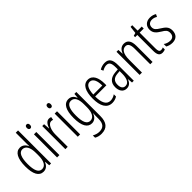

<svg xmlns="http://www.w3.org/2000/svg" viewBox="107 -1822 3125 3125"><g transform="rotate(-45 1669.0 -259.5)"><path d="M197 10C264 10 302 -35 323 -87H326L334 0H376V-760H323V-520C323 -498 324 -476 325 -449H322C303 -499 260 -542 198 -542C100 -542 44 -444 44 -262C44 -85 96 10 197 10ZM208 -37C132 -37 99 -117 99 -262C99 -413 135 -494 208 -494C283 -494 323 -422 323 -295V-233C323 -109 282 -37 208 -37Z M542 -732C517 -732 505 -713 505 -686C505 -659 518 -640 542 -640C565 -640 578 -658 578 -686C578 -713 567 -732 542 -732ZM568 -532H514V0H568Z M866 -541C809 -541 777 -485 758 -427H755L747 -532H705V0H759V-279C758 -383 798 -486 863 -486C877 -486 891 -483 901 -478L911 -532C896 -539 880 -541 866 -541Z M1019 -732C994 -732 982 -713 982 -686C982 -659 995 -640 1019 -640C1042 -640 1055 -658 1055 -686C1055 -713 1044 -732 1019 -732ZM1045 -532H991V0H1045Z M1315 -542C1211 -542 1158 -443 1158 -264C1158 -81 1213 10 1310 10C1372 10 1414 -31 1436 -93H1439C1436 -57 1436 -28 1436 -2V30C1436 146 1389 192 1298 192C1256 192 1220 180 1179 158V210C1215 231 1253 241 1299 241C1431 241 1489 164 1489 20V-532H1445L1439 -453H1435C1413 -506 1377 -542 1315 -542ZM1323 -494C1403 -494 1436 -419 1436 -300V-233C1436 -125 1401 -38 1321 -38C1249 -38 1213 -108 1213 -264C1213 -407 1244 -494 1323 -494Z M1761 -542C1654 -542 1601 -438 1601 -265C1601 -102 1654 10 1780 10C1823 10 1861 -2 1894 -23V-74C1857 -49 1821 -37 1784 -37C1697 -37 1655 -115 1654 -263H1912V-305C1912 -432 1869 -542 1761 -542ZM1761 -496C1833 -496 1863 -410 1862 -307H1655C1661 -435 1699 -496 1761 -496Z M2150 -542C2108 -542 2065 -530 2028 -507L2046 -465C2084 -487 2117 -496 2144 -496C2203 -496 2227 -459 2227 -358V-315L2166 -310C2054 -301 1991 -245 1991 -140C1991 -61 2027 10 2111 10C2177 10 2210 -31 2230 -84H2232L2239 0H2280V-360C2280 -485 2243 -542 2150 -542ZM2172 -269 2228 -274V-216C2228 -106 2195 -34 2125 -34C2075 -34 2046 -70 2046 -141C2046 -220 2086 -261 2172 -269Z M2590 -542C2524 -542 2484 -496 2465 -440H2462L2457 -532H2414V0H2468V-295C2468 -431 2511 -494 2581 -494C2632 -494 2659 -452 2659 -357V0H2712V-370C2712 -488 2669 -542 2590 -542Z M2950 -38C2911 -38 2901 -67 2901 -126V-486H2995V-532H2901V-657H2863L2848 -532L2797 -517V-486H2847V-123C2847 -35 2870 10 2936 10C2961 10 2980 5 2997 -3V-49C2984 -43 2967 -38 2950 -38Z M3305 -134C3305 -218 3257 -252 3191 -294C3128 -333 3100 -357 3100 -408C3100 -463 3136 -495 3191 -495C3224 -495 3256 -485 3281 -467L3303 -511C3271 -531 3233 -542 3191 -542C3100 -542 3048 -485 3048 -407C3048 -327 3096 -290 3163 -248C3223 -213 3251 -189 3251 -133C3251 -74 3220 -40 3162 -40C3119 -40 3076 -56 3047 -78V-21C3073 -5 3114 10 3163 10C3255 10 3305 -44 3305 -134Z"/></g></svg>

Font: Noto Sans Gujarati ExtraCondensed Light
Style: Regular
Weight: 300
Width: 2
Designer: Jelle Bosma - Monotype Design Team, Universal Thirst
Foundry: Monotype Imaging Inc.
Version: Version 2.106